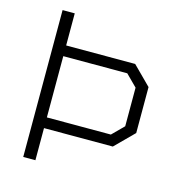

<svg xmlns="http://www.w3.org/2000/svg" viewBox="-105 -792 823 884"><g transform="rotate(15 307.0 -350.0)"><path d="M559 -460V-241L471 -153H143V0H85V-700H143V-547H472ZM502 -442 448 -496H143V-204H448L502 -258Z"/></g></svg>

Font: Chakra Petch Light
Style: Regular
Weight: 300
Designer: Katatrad Aksorn Co.,Ltd.
Foundry: Cadson Demak Co.,Ltd.
Version: Version 1.000; ttfautohint (v1.6)